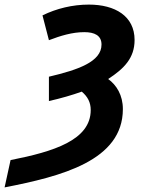

<svg xmlns="http://www.w3.org/2000/svg" viewBox="-91 -576 617 836"><path d="M-45 121 -71 240C175 192 444 124 444 -101C444 -162 416 -206 380 -232C449 -277 495 -323 495 -402C495 -506 410 -556 296 -556C225 -556 155 -539 94 -509L122 -401C172 -420 223 -436 276 -436C320 -436 351 -422 351 -382C351 -307 249 -272 122 -242V-136C175 -148 223 -162 265 -177C291 -155 304 -130 304 -97C304 34 143 84 -45 121Z"/></svg>

Font: Noto Sans
Style: Bold Italic
Weight: 700
Italic angle: -12°
Designer: Monotype Design Team
Foundry: Monotype Imaging Inc.
Version: Version 2.013